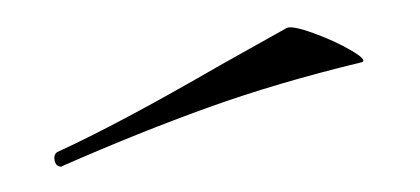

<svg xmlns="http://www.w3.org/2000/svg" viewBox="-20 -564 315 144"><path d="M26 -439Q22 -439 21 -443.5Q20 -448 23 -450Q69 -471 145 -515L195 -543Q199 -545 215.5 -539Q232 -533 244.5 -525.5Q257 -518 250 -517Q188 -502 136.5 -483.5Q85 -465 28 -440Z"/></svg>

Font: Cormorant SC Light
Style: Regular
Weight: 300
Designer: Christian Thalmann (Catharsis Fonts)
Foundry: Catharsis Fonts
Version: Version 4.000